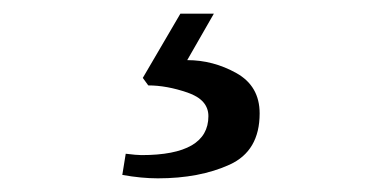

<svg xmlns="http://www.w3.org/2000/svg" viewBox="-20 -38 540 281"><path d="M159 218 164 187Q180 189 187 189Q285 189 285 132Q285 108 254.5 97.5Q224 87 197 87L189 76L244 -18H293L254 50Q292 50 326 69Q360 88 360 128Q360 183 316 203Q272 223 211 223Q187 223 159 218Z"/></svg>

Font: Taviraj Medium
Style: Regular
Weight: 500
Designer: Katatrad Team
Foundry: CadsonDemak
Version: Version 1.001